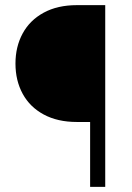

<svg xmlns="http://www.w3.org/2000/svg" viewBox="-20 -731 516 751"><path d="M332.5 -253.9H280.8Q205.1 -253.9 150.9 -283.2Q96.7 -312.5 68.6 -364.3Q40.5 -416 40.5 -482.4Q40.5 -548.3 68.6 -600.1Q96.7 -651.9 150.9 -681.4Q205.1 -710.9 280.8 -710.9H391.6V0H332.5Z"/></svg>

Font: Heebo Light
Style: Regular
Weight: 300
Designer: Oded Ezer
Foundry: Meir Sadan
Version: Version 2.001; ttfautohint (v1.5.14-ce02) -l 8 -r 50 -G 200 